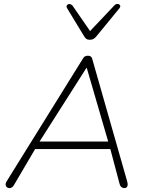

<svg xmlns="http://www.w3.org/2000/svg" viewBox="-20 -963 756 989"><path d="M13 -27 407 -661Q411 -669 417.5 -672.5Q424 -676 433 -676Q442 -676 447.5 -672Q453 -668 455 -660L635 -29Q640 -11 635.5 -2.5Q631 6 620 6Q612 6 605 0Q598 -6 596 -16L546 -204L570 -195H134L166 -204L52 -10Q43 6 29 6Q21 6 15.5 1.5Q10 -3 9 -10.5Q8 -18 13 -27ZM180 -228 157 -234H559L539 -228L427 -613H425ZM411 -780 326 -920Q320 -929 325 -936Q330 -943 339 -942Q348 -941 355 -932L444 -803L569 -935Q576 -943 585.5 -942.5Q595 -942 598.5 -935Q602 -928 594 -919L480 -780Q471 -768 462.5 -763Q454 -758 442 -758Q431 -758 424 -763.5Q417 -769 411 -780Z"/></svg>

Font: SN Pro Thin
Style: Italic
Weight: 200
Italic angle: -9°
Designer: Tobias Whetton
Foundry: Supernotes
Version: Version 1.003;Glyphs 3.3 (3324)